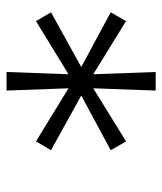

<svg xmlns="http://www.w3.org/2000/svg" viewBox="25 -522 495 586"><g transform="rotate(90 273.0 -228.5)"><path d="M438 -318.4 271 -228.5 438 -136.2 411.1 -90.3 249 -189.5 255.9 -0.5H199.2L206.1 -189.5L43.9 -90.3L17.1 -136.2L184.1 -228.5L17.1 -318.4L43.9 -365.2L206.1 -265.1L199.2 -455.6H255.9L249 -265.1L411.1 -365.2Z"/></g></svg>

Font: Anonymous Pro
Style: Regular
Weight: 400
Monospace: yes
Designer: Mark Simonson
Version: Version 1.002